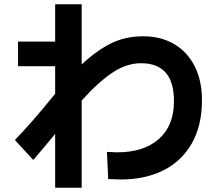

<svg xmlns="http://www.w3.org/2000/svg" viewBox="-20 -835 1040 905"><path d="M932 -363Q932 -243 884 -159Q836 -75 750 -32Q664 11 549 11Q530 11 490 9L484 -119Q516 -117 532 -117Q658 -117 729 -180Q800 -243 800 -358Q800 -537 645 -537Q576 -537 509 -492Q442 -447 365 -361V50H240V-204Q206 -162 137 -81L50 -175Q124 -250 240 -393V-523H65V-639H240V-815H365V-531Q434 -596 502 -630Q570 -664 655 -664Q738 -664 800.5 -627.5Q863 -591 897.5 -523Q932 -455 932 -363Z"/></svg>

Font: IBM Plex Sans JP
Style: Bold
Weight: 700
Designer: Mike Abbink; Paul van der Laan; Pieter van Rosmalen; Wujin Sim; Yejin Wi; Jinhee Kim; Boomi Park; Yona Kim; Kichan Ma
Foundry: Sandoll Inc.
Version: Version 1.001